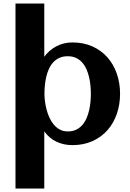

<svg xmlns="http://www.w3.org/2000/svg" viewBox="-20 -821 746 1101"><path d="M501 -283.2Q501 -304.7 498.8 -328.9Q496.6 -353 491.2 -377Q485.8 -400.9 476.3 -422.9Q466.8 -444.8 452.1 -461.7Q437.5 -478.5 416.7 -488.5Q396 -498.5 368.7 -498.5Q340.3 -498.5 319.6 -488.8Q298.8 -479 283.9 -462.2Q269 -445.3 259.5 -423.6Q250 -401.9 244.6 -377.9Q239.3 -354 237.1 -329.6Q234.9 -305.2 234.9 -283.2Q234.9 -263.7 237.8 -240Q240.7 -216.3 247.1 -192.4Q253.4 -168.5 263.7 -146Q273.9 -123.5 288.8 -106Q303.7 -88.4 323.5 -77.9Q343.3 -67.4 368.7 -67.4Q396.5 -67.4 417 -77.4Q437.5 -87.4 452.1 -104.2Q466.8 -121.1 476.3 -143.1Q485.8 -165 491.2 -189Q496.6 -212.9 498.8 -237.3Q501 -261.7 501 -283.2ZM68.8 -800.8H233.9V-495.6Q261.7 -533.7 303.5 -555.7Q345.2 -577.6 395 -577.6Q459.5 -577.6 510.3 -554.7Q561 -531.7 596.2 -491.9Q631.3 -452.1 649.9 -398.4Q668.5 -344.7 668.5 -283.2Q668.5 -221.7 649.9 -168Q631.3 -114.3 596.2 -74.5Q561 -34.7 510.3 -11.7Q459.5 11.2 395 11.2Q345.7 11.2 304.4 -8.1Q263.2 -27.3 233.9 -67.4V260.3H68.8Z"/></svg>

Font: Aclonica
Style: Regular
Weight: 400
Designer: Astigmatic (AOETI)
Foundry: Astigmatic (AOETI)
Version: Version 1.000